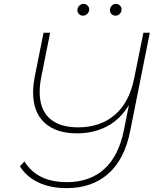

<svg xmlns="http://www.w3.org/2000/svg" viewBox="-20 -869 829 992"><path d="M754 -700 653 -194Q624 -46 539.5 28.5Q455 103 325 103Q240 103 178 73.5Q116 44 83 -10L106 -35Q140 19 194 45.5Q248 72 327 72Q443 72 518 5Q593 -62 620 -196L646 -326Q602 -253 533.5 -216.5Q465 -180 377 -180Q270 -180 210.5 -234.5Q151 -289 151 -392Q151 -430 160 -475L205 -700H239L194 -475Q185 -432 185 -394Q185 -303 236.5 -257Q288 -211 384 -211Q496 -211 571.5 -274Q647 -337 673 -463L721 -700ZM380 -816Q380 -830 389.5 -839.5Q399 -849 412 -849Q423 -849 432 -840.5Q441 -832 441 -821Q441 -808 431.5 -798Q422 -788 409 -788Q397 -788 388.5 -796Q380 -804 380 -816ZM548 -816Q548 -830 557 -839.5Q566 -849 579 -849Q591 -849 599.5 -840.5Q608 -832 608 -821Q608 -807 599 -797.5Q590 -788 577 -788Q565 -788 556.5 -796Q548 -804 548 -816Z"/></svg>

Font: Montserrat Alternates ExLight
Style: Italic
Weight: 275
Italic angle: -11.3°
Designer: Julieta Ulanovsky
Foundry: Julieta Ulanovsky
Version: Version 7.200